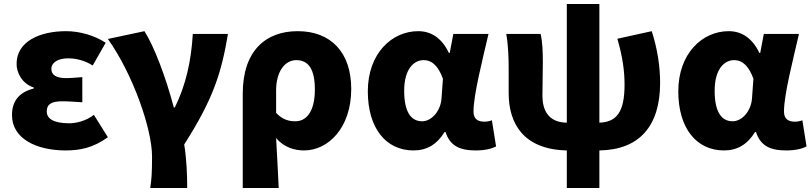

<svg xmlns="http://www.w3.org/2000/svg" viewBox="-20 -739 4060 961"><path d="M309 14C380 14 446 1 520 -52L450 -164C408 -132 359 -122 327 -122C252 -122 214 -143 214 -181C214 -218 238 -232 293 -232C324 -232 359 -229 392 -227V-353C366 -351 335 -348 311 -348C263 -348 237 -363 237 -394C237 -426 270 -447 321 -447C363 -447 407 -435 444 -411L509 -525C452 -562 379 -583 311 -583C181 -583 63 -533 63 -419C63 -374 91 -320 149 -301V-296C81 -279 40 -238 40 -163C40 -45 162 14 309 14Z M732 202H917C917 138 914 56 902 -16C1049 -246 1088 -375 1121 -569H945C937 -434 911 -315 855 -201H850C808 -360 750 -509 703 -583L520 -544C644 -370 741 -95 741 44C741 124 739 155 732 202Z M1195 202H1375C1371 120 1367 38 1362 -48C1401 -1 1455 14 1502 14C1622 14 1738 -98 1738 -294C1738 -477 1636 -583 1470 -583C1312 -583 1195 -487 1195 -270ZM1459 -132C1427 -132 1395 -139 1362 -174V-287C1362 -378 1404 -438 1463 -438C1525 -438 1556 -391 1556 -291C1556 -177 1511 -132 1459 -132Z M2050 14C2116 14 2167 -16 2205 -78H2210C2232 -10 2280 14 2361 14C2408 14 2442 5 2463 -6L2442 -137C2429 -132 2416 -130 2405 -130C2373 -130 2350 -142 2350 -181C2350 -265 2395 -439 2425 -569H2249L2231 -474H2227C2190 -551 2136 -583 2073 -583C1941 -583 1821 -471 1821 -282C1821 -98 1911 14 2050 14ZM2093 -132C2038 -132 2003 -177 2003 -285C2003 -394 2052 -438 2100 -438C2146 -438 2175 -404 2197 -345L2190 -248C2186 -183 2140 -132 2093 -132Z M3070 -545C3097 -452 3106 -382 3106 -315C3106 -175 3064 -128 2980 -125V-719H2817V-125C2721 -126 2695 -193 2695 -259C2695 -302 2697 -383 2697 -427C2697 -481 2695 -530 2686 -569H2514C2525 -506 2526 -437 2526 -392V-273C2526 -123 2598 9 2817 14V202H2980V14C3181 11 3284 -109 3284 -324C3284 -411 3269 -500 3242 -583Z M3604 14C3670 14 3721 -16 3759 -78H3764C3786 -10 3834 14 3915 14C3962 14 3996 5 4017 -6L3996 -137C3983 -132 3970 -130 3959 -130C3927 -130 3904 -142 3904 -181C3904 -265 3949 -439 3979 -569H3803L3785 -474H3781C3744 -551 3690 -583 3627 -583C3495 -583 3375 -471 3375 -282C3375 -98 3465 14 3604 14ZM3647 -132C3592 -132 3557 -177 3557 -285C3557 -394 3606 -438 3654 -438C3700 -438 3729 -404 3751 -345L3744 -248C3740 -183 3694 -132 3647 -132Z"/></svg>

Font: Noto Sans CJK KR Black
Style: Regular
Weight: 900
Designer: Ryoko NISHIZUKA (kana & ideographs); Paul D. Hunt (Latin, Greek & Cyrillic); Wenlong ZHANG (bopomofo); Sandoll Communica
Foundry: Adobe Systems Incorporated
Version: Version 1.004;PS 1.004;hotconv 1.0.82;makeotf.lib2.5.63406